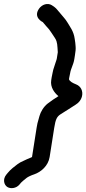

<svg xmlns="http://www.w3.org/2000/svg" viewBox="-24 -728 435 970"><path d="M351.6 -430 354.6 -449C357.7 -468.6 359.2 -480.3 357.9 -494.1L356.3 -512.1C355.6 -519.4 355.1 -523.4 353.4 -531.7C348.5 -570.6 328.3 -594.2 316 -615.7C311.1 -624.4 304.4 -632.3 299.1 -638.7L265.8 -678.1C256.9 -689.8 246 -696 238.1 -701.5C215.8 -715.5 188 -704.5 174.1 -685.4C140.8 -639.7 192.3 -616.2 192.3 -616.2L208.5 -597C222.8 -581.6 226.2 -577.7 236.5 -561.7C248.2 -542.4 257.7 -532.8 261.5 -519.6L264.8 -504.7C266.6 -493.8 266.6 -480.9 268 -464L262.6 -430C262.1 -426.5 258.3 -417.5 255.4 -407.8L249.9 -390.8C246.6 -382.1 243.3 -370.3 241.4 -359C239.8 -352.1 237.9 -342.8 237 -337L234.8 -323C229.1 -287 251.1 -259 271.2 -242.2C254.1 -231.5 233.4 -217.9 216.4 -204.5C195.4 -187.8 181.2 -162.3 175.5 -142.1L171.3 -127C166.5 -113.4 163.3 -97.1 160.9 -82L137.8 65C137.5 66.6 124.3 70.8 111.8 76.6L93.2 85.3C84.2 88.9 72 95.5 63.5 102.2C51.3 111.4 28.8 128.2 15.2 145.4L8 154.1C-11.3 177.6 -4 205.9 13.1 216.7C28.9 226.6 57.6 224.7 74.8 203.9L82.2 194.9C84.8 191.7 101.1 177.9 111.5 170C117.5 165.5 133.2 157.7 149.2 152.6C183.4 140.8 219.7 109.9 226.8 65L249.9 -82C256.9 -126.5 263.8 -139.1 282.7 -151.2C307.6 -165.7 336.4 -186 358.2 -199.2C391.3 -219.2 398.6 -255.6 386.3 -278.9C381.1 -288.8 372.6 -296.9 361.2 -301.4C340.1 -309.8 328 -317.3 324.5 -327.7L326 -337C326.5 -340.4 328.9 -349.1 330.1 -357C334.5 -384.8 346.7 -398.9 351.6 -430Z"/></svg>

Font: Just Breathe
Style: BdObl3
Weight: 400
Foundry: Cannot Into Space Fonts
Version: Version 0.72